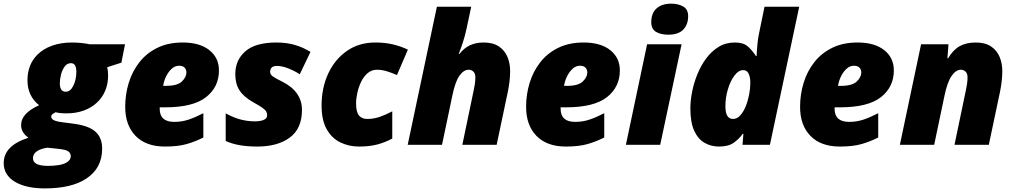

<svg xmlns="http://www.w3.org/2000/svg" viewBox="-77 -797 5584 1057"><path d="M169.4 240.2Q65.9 240.2 4.6 203.4Q-56.6 166.5 -56.6 101.1Q-56.6 53.2 -23.4 18.6Q9.8 -16.1 80.1 -39.1Q62 -50.3 50.5 -68.4Q39.1 -86.4 39.1 -106.9Q39.1 -141.6 64 -168.5Q88.9 -195.3 138.2 -217.8Q74.2 -268.6 74.2 -355Q74.2 -441.4 129.4 -496.6Q161.6 -528.3 210 -545.7Q258.3 -563 320.3 -563Q345.2 -563 372.8 -560.1Q400.4 -557.1 416.5 -553.2H611.3L591.3 -452.1L513.2 -426.8Q518.1 -407.7 518.1 -380.9Q518.1 -335.4 502.4 -298.1Q486.8 -260.7 458 -233.4Q428.2 -204.6 385 -188.7Q341.8 -172.9 289.1 -172.9Q251 -172.9 228.5 -179.2Q218.8 -173.8 211.9 -168.5Q205.1 -163.1 205.1 -153.8Q205.1 -147 210.9 -141.1Q222.7 -129.9 259.3 -125L326.2 -116.2Q411.1 -105.5 448.2 -72.3Q485.4 -39.1 485.4 21Q485.4 128.9 398.4 186Q317.4 240.2 169.4 240.2ZM285.2 -292Q310.5 -292 326.9 -325.4Q343.3 -358.9 343.3 -402.8Q343.3 -425.8 335.9 -437.5Q328.6 -449.2 313.5 -449.2Q292.5 -449.2 279.1 -430.9Q265.6 -412.6 259 -386.7Q252.4 -360.8 252.4 -337.9Q252.4 -317.4 259.3 -305.2Q267.6 -292 285.2 -292ZM187.5 116.2Q215.3 116.2 241.7 112.5Q268.1 108.9 286.1 99.6Q312.5 85.9 312.5 62Q312.5 49.3 304.2 41Q294.9 31.7 277.8 27.8Q260.7 23.9 240.2 22L184.1 16.1Q146 21.5 125.2 36.4Q104.5 51.3 104.5 74.2Q104.5 116.2 187.5 116.2Z M831.1 9.8Q726.6 9.8 669.4 -48.8Q612.3 -107.4 612.3 -209Q612.3 -276.9 631.6 -340.3Q650.9 -403.8 690.2 -454.1Q729.5 -504.4 789.1 -533.7Q848.6 -563 929.2 -563Q1022.5 -563 1075.4 -521Q1128.4 -479 1128.4 -409.2Q1128.4 -317.9 1057.1 -262Q985.8 -206.1 831.1 -206.1H802.2V-198.2Q802.2 -126 882.3 -126Q924.3 -126 961.9 -138.7Q999.5 -151.4 1042.5 -173.8V-40Q998 -17.6 950.7 -3.9Q903.3 9.8 831.1 9.8ZM821.3 -324.2H835.4Q899.4 -324.2 924.3 -348.4Q949.2 -372.6 949.2 -397.9Q949.2 -413.6 939.5 -424.3Q929.7 -435.1 908.2 -435.1Q886.2 -435.1 867.7 -418Q849.1 -400.9 836.9 -375.2Q824.7 -349.6 821.3 -324.2Z M1339.4 9.8Q1284.2 9.8 1241 2Q1197.8 -5.9 1165.5 -21V-172.9Q1210.4 -148.4 1249 -138.7Q1287.6 -128.9 1327.1 -128.9Q1338.9 -128.9 1354.5 -131.1Q1370.1 -133.3 1381.8 -140.6Q1393.6 -147.9 1393.6 -163.1Q1393.6 -174.3 1388.4 -183.3Q1383.3 -192.4 1367.2 -203.9Q1351.1 -215.3 1317.4 -233.9Q1265.6 -262.7 1241.9 -299.1Q1218.3 -335.4 1218.3 -388.2Q1218.3 -466.3 1273.7 -514.6Q1329.1 -563 1445.3 -563Q1499.5 -563 1544.9 -550Q1590.3 -537.1 1632.3 -511.2L1573.2 -388.2Q1545.9 -406.2 1511 -420.2Q1476.1 -434.1 1447.3 -434.1Q1410.2 -434.1 1410.2 -400.9Q1410.2 -386.7 1425.5 -376Q1440.9 -365.2 1475.6 -348.1Q1585.4 -293.5 1585.4 -191.9Q1585.4 -89.4 1518.6 -39.8Q1451.7 9.8 1339.4 9.8Z M1899.4 9.8Q1843.3 9.8 1796.4 -13.2Q1749.5 -36.1 1721.4 -85.9Q1693.4 -135.7 1693.4 -215.8Q1693.4 -313.5 1730 -392.1Q1766.6 -470.7 1833 -516.8Q1899.4 -563 1989.3 -563Q2041 -563 2083.7 -553.2Q2126.5 -543.5 2168.5 -523.9L2108.4 -383.8Q2083.5 -395 2054.4 -404.1Q2025.4 -413.1 1998.5 -413.1Q1969.2 -413.1 1947.5 -394.8Q1925.8 -376.5 1911.6 -347.7Q1897.5 -318.8 1890.4 -286.9Q1883.3 -254.9 1883.3 -228Q1883.3 -179.2 1899.7 -160.6Q1916 -142.1 1944.3 -142.1Q1979.5 -142.1 2012.5 -153.3Q2045.4 -164.6 2082.5 -184.1V-34.2Q2043.5 -13.2 2000.5 -1.7Q1957.5 9.8 1899.4 9.8Z M2167.5 0 2328.1 -759.8H2517.1L2491.2 -638.2Q2483.9 -602.5 2471.4 -564.2Q2459 -525.9 2448.2 -500H2452.1Q2478 -533.2 2511 -548.1Q2543.9 -563 2585.4 -563Q2637.2 -563 2669.2 -541.5Q2701.2 -520 2716.3 -484.4Q2731.4 -448.7 2731.4 -405.8Q2731.4 -378.4 2728 -349.4Q2724.6 -320.3 2719.2 -293.9L2657.2 0H2468.3L2531.2 -301.8Q2534.2 -314.5 2537.1 -334.2Q2540 -354 2540 -371.1Q2540 -392.1 2529.3 -402.6Q2518.6 -413.1 2503.4 -413.1Q2475.6 -413.1 2452.1 -379.9Q2428.7 -346.7 2413.1 -270L2356.4 0Z M3038.1 9.8Q2933.6 9.8 2876.5 -48.8Q2819.3 -107.4 2819.3 -209Q2819.3 -276.9 2838.6 -340.3Q2857.9 -403.8 2897.2 -454.1Q2936.5 -504.4 2996.1 -533.7Q3055.7 -563 3136.2 -563Q3229.5 -563 3282.5 -521Q3335.4 -479 3335.4 -409.2Q3335.4 -317.9 3264.2 -262Q3192.9 -206.1 3038.1 -206.1H3009.3V-198.2Q3009.3 -126 3089.4 -126Q3131.3 -126 3168.9 -138.7Q3206.5 -151.4 3249.5 -173.8V-40Q3205.1 -17.6 3157.7 -3.9Q3110.4 9.8 3038.1 9.8ZM3028.3 -324.2H3042.5Q3106.4 -324.2 3131.3 -348.4Q3156.2 -372.6 3156.2 -397.9Q3156.2 -413.6 3146.5 -424.3Q3136.7 -435.1 3115.2 -435.1Q3093.3 -435.1 3074.7 -418Q3056.2 -400.9 3043.9 -375.2Q3031.7 -349.6 3028.3 -324.2Z M3601.6 -606Q3561.5 -606 3534.9 -621.3Q3508.3 -636.7 3508.3 -674.8Q3508.3 -724.6 3537.6 -750.7Q3566.9 -776.9 3618.7 -776.9Q3656.2 -776.9 3683.8 -761.5Q3711.4 -746.1 3711.4 -708Q3711.4 -662.1 3684.6 -634Q3657.7 -606 3601.6 -606ZM3368.7 0 3485.4 -553.2H3675.3L3557.6 0Z M3880.9 9.8Q3838.4 9.8 3802.5 -10.3Q3766.6 -30.3 3745.1 -76.4Q3723.6 -122.6 3723.6 -201.2Q3723.6 -241.7 3732.9 -290Q3742.2 -338.4 3761.5 -386.5Q3780.8 -434.6 3810.1 -474.6Q3839.4 -514.6 3878.9 -538.8Q3918.5 -563 3968.8 -563Q4013.7 -563 4037.8 -543Q4062 -522.9 4084.5 -488.8H4088.4Q4088.4 -495.1 4089.6 -515.9Q4090.8 -536.6 4093.8 -563.2Q4096.7 -589.8 4101.6 -612.8L4131.8 -759.8H4322.8L4161.6 0H4010.7L4015.6 -60.1H4011.7Q3991.2 -31.7 3962.2 -11Q3933.1 9.8 3880.9 9.8ZM3958.5 -142.1Q3980.5 -142.1 3998 -161.4Q4015.6 -180.7 4028.1 -211.2Q4040.5 -241.7 4047.1 -276.1Q4053.7 -310.5 4053.7 -340.8Q4053.7 -372.6 4044.2 -391.8Q4034.7 -411.1 4014.6 -411.1Q3988.8 -411.1 3966.3 -381.1Q3943.8 -351.1 3930.2 -305.4Q3916.5 -259.8 3916.5 -211.9Q3916.5 -142.1 3958.5 -142.1Z M4546.4 9.8Q4441.9 9.8 4384.8 -48.8Q4327.6 -107.4 4327.6 -209Q4327.6 -276.9 4346.9 -340.3Q4366.2 -403.8 4405.5 -454.1Q4444.8 -504.4 4504.4 -533.7Q4564 -563 4644.5 -563Q4737.8 -563 4790.8 -521Q4843.8 -479 4843.8 -409.2Q4843.8 -317.9 4772.5 -262Q4701.2 -206.1 4546.4 -206.1H4517.6V-198.2Q4517.6 -126 4597.7 -126Q4639.6 -126 4677.2 -138.7Q4714.8 -151.4 4757.8 -173.8V-40Q4713.4 -17.6 4666 -3.9Q4618.7 9.8 4546.4 9.8ZM4536.6 -324.2H4550.8Q4614.7 -324.2 4639.6 -348.4Q4664.6 -372.6 4664.6 -397.9Q4664.6 -413.6 4654.8 -424.3Q4645 -435.1 4623.5 -435.1Q4601.6 -435.1 4583 -418Q4564.5 -400.9 4552.2 -375.2Q4540 -349.6 4536.6 -324.2Z M4877 0 4993.7 -553.2H5144.5L5138.7 -476.1H5142.6Q5169.9 -522.5 5206.1 -542.7Q5242.2 -563 5294.9 -563Q5346.7 -563 5378.7 -541.5Q5410.6 -520 5425.8 -484.4Q5440.9 -448.7 5440.9 -405.8Q5440.9 -378.4 5437.5 -349.4Q5434.1 -320.3 5428.7 -293.9L5366.7 0H5177.7L5240.7 -301.8Q5243.7 -314.5 5246.6 -334.2Q5249.5 -354 5249.5 -371.1Q5249.5 -392.1 5238.8 -402.6Q5228 -413.1 5212.9 -413.1Q5185.1 -413.1 5161.4 -378.4Q5137.7 -343.8 5122.6 -270L5065.9 0Z"/></svg>

Font: Open Sans ExtraBold
Style: Italic
Weight: 800
Italic angle: -12°
Designer: Monotype Design Team
Foundry: Monotype Imaging Inc.
Version: Version 3.000; ttfautohint (v1.8.4)